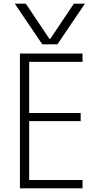

<svg xmlns="http://www.w3.org/2000/svg" viewBox="-20 -1020 540 1040"><path d="M60 -1000H120L248 -809H252L380 -1000H440L291 -780H209ZM88 0V-730H427V-685H138V-408H417V-364H138V-45H427V0Z"/></svg>

Font: M PLUS Code Latin Light
Style: Regular
Weight: 300
Designer: Coji Morishita
Foundry: UNDERFOREST DESIGN
Version: Version 1.002; ttfautohint (v1.8.3)